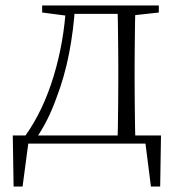

<svg xmlns="http://www.w3.org/2000/svg" viewBox="-20 -528 652 706"><path d="M539 0H61L87 -23L63 158H30L27 -30H572L569 158H535L512 -23ZM412 0Q413 -24 413.5 -64.5Q414 -105 414.5 -148.5Q415 -192 415 -226V-283Q415 -316 414.5 -359.5Q414 -403 413.5 -443.5Q413 -484 412 -508H478Q477 -484 476.5 -443.5Q476 -403 475.5 -359.5Q475 -316 475 -283V-226Q475 -192 475.5 -148.5Q476 -105 476.5 -64.5Q477 -24 478 0ZM135 -482V-508H237V-470H227ZM445 -470V-508H564V-482L456 -470ZM74 -30Q139 -122 177 -247Q215 -372 223 -508H256Q251 -419 234 -331.5Q217 -244 186 -164Q172 -125 153.5 -88Q135 -51 112 -18V-6ZM237 -477V-508H447V-477Z"/></svg>

Font: Noto Serif JP
Style: Regular
Weight: 200
Designer: Ryoko NISHIZUKA 西塚涼子 (kana & ideographs); Frank Grießhammer (Latin, Greek & Cyrillic); Wenlong ZHANG 张文龙 (bopomofo); San
Foundry: Adobe
Version: Version 2.001;hotconv 1.1.0;makeotfexe 2.6.0